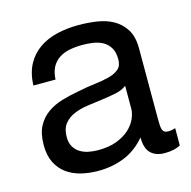

<svg xmlns="http://www.w3.org/2000/svg" viewBox="-85 -614 707 710"><g transform="rotate(-15 268.5 -259.0)"><path d="M383.8 -267.1Q367.2 -254.4 341.8 -249Q316.4 -243.7 287.6 -240Q258.8 -236.3 230 -232.2Q201.2 -228 178 -218Q154.8 -208 140.4 -189.7Q126 -171.4 126 -139.2Q126 -118.2 134.3 -103.5Q142.6 -88.9 156.5 -79.8Q170.4 -70.8 188.5 -66.9Q206.5 -63 226.1 -63Q268.1 -63 297.9 -74.5Q327.6 -85.9 346.7 -103.5Q365.7 -121.1 374.8 -141.6Q383.8 -162.1 383.8 -180.2ZM522 -2Q499.5 11.2 460.9 11.2Q427.7 11.2 408.4 -7.3Q389.2 -25.9 389.2 -67.9Q353.5 -25.9 307.4 -7.3Q261.2 11.2 207 11.2Q171.9 11.2 140.9 3.4Q109.9 -4.4 86.7 -21.5Q63.5 -38.6 49.8 -65.9Q36.1 -93.3 36.1 -132.8Q36.1 -176.8 51 -204.8Q65.9 -232.9 90.6 -250.2Q115.2 -267.6 146.7 -276.9Q178.2 -286.1 210.9 -292Q246.1 -299.3 277.6 -303Q309.1 -306.6 332.8 -313Q356.4 -319.3 370.6 -331.5Q384.8 -343.8 384.8 -368.2Q384.8 -396 374.3 -413.1Q363.8 -430.2 347.4 -439.2Q331.1 -448.2 310.5 -451.2Q290 -454.1 270 -454.1Q243.2 -454.1 220.2 -449.5Q197.3 -444.8 180.2 -433.6Q163.1 -422.4 152.8 -403.6Q142.6 -384.8 141.1 -356H56.2Q58.1 -403.8 76.2 -436.8Q94.2 -469.7 124 -490.2Q153.8 -510.7 192.6 -519.8Q231.4 -528.8 274.9 -528.8Q310.1 -528.8 344.7 -523.7Q379.4 -518.6 407 -503.2Q434.6 -487.8 451.9 -460.2Q469.2 -432.6 469.2 -387.2V-121.1Q469.2 -106 469.7 -95Q470.2 -84 472.7 -76.9Q475.1 -69.8 480.5 -66.4Q485.8 -63 496.1 -63Q501.5 -63 508.1 -64.2Q514.6 -65.4 522 -67.9Z"/></g></svg>

Font: XB Khoramshahr
Style: Regular
Weight: 400
Designer: Behnam
Foundry: Irmug
Version: Version 8.005 2009